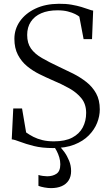

<svg xmlns="http://www.w3.org/2000/svg" viewBox="-20 -771 578 1014"><path d="M261 11Q201.5 11 158.2 0Q115 -11 86.2 -22.2Q57.5 -33.5 42 -35L50 -198H96.5L118 -71.5Q135.5 -59 156.5 -48.2Q177.5 -37.5 204.2 -31Q231 -24.5 264.5 -24.5Q324 -24.5 361.5 -44.2Q399 -64 417 -98Q435 -132 435 -174.5Q435 -220.5 410.5 -251.2Q386 -282 345 -305Q304 -328 253.5 -349Q222.5 -362.5 188 -379.5Q153.5 -396.5 123.5 -421Q93.5 -445.5 74.8 -481Q56 -516.5 56 -566Q56 -617 85.2 -658.8Q114.5 -700.5 167 -725.5Q219.5 -750.5 290.5 -751Q328 -751.5 357.8 -746.2Q387.5 -741 410 -734.2Q432.5 -727.5 447.8 -721.8Q463 -716 472 -715L466 -564.5H421.5L399 -683Q392 -689 376.8 -696.8Q361.5 -704.5 338.2 -710.5Q315 -716.5 284 -716.5Q233.5 -716.5 197.8 -701Q162 -685.5 142.8 -656.2Q123.5 -627 123.5 -586.5Q123.5 -543 143.5 -514.8Q163.5 -486.5 201 -464.8Q238.5 -443 291 -418.5Q328 -401.5 365.8 -382.5Q403.5 -363.5 435.8 -338.2Q468 -313 487.5 -278Q507 -243 507 -193Q507 -157.5 492.8 -121.8Q478.5 -86 448.8 -55.8Q419 -25.5 372.5 -7.2Q326 11 261 11ZM249 222.5Q234 222.5 214.5 219Q195 215.5 183 210.5V153Q193.5 156.5 206.8 158.2Q220 160 229 160Q258.5 160 278.5 146.5Q298.5 133 298.5 96.5Q298.5 78 293 59.8Q287.5 41.5 279.2 25.8Q271 10 262.5 0H279.5H292.5Q305 11.5 319.8 31.8Q334.5 52 345 77.8Q355.5 103.5 355.5 132.5Q355.5 161 342.8 181.2Q330 201.5 306.2 212Q282.5 222.5 249 222.5Z"/></svg>

Font: Merriweather 96pt Light
Style: Regular
Weight: 300
Version: Version 2.100